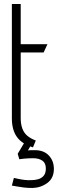

<svg xmlns="http://www.w3.org/2000/svg" viewBox="-20 -720 288 955"><path d="M145 -17H105L68 45L76 72Q89 70 101 69Q113 68 124 67.5Q135 67 145 67Q173 67 190.5 79Q208 91 208 118Q208 142 197 154.5Q186 167 169.5 171.5Q153 176 137 176Q120 177 103 175Q86 173 72.5 170Q59 167 49 165L39 203Q46 204 61.5 207Q77 210 97.5 212.5Q118 215 141 215Q183 214 215.5 190Q248 166 248 120Q248 79 221.5 52Q195 25 146 27Q140 27 134 27Q128 27 119 28ZM83 -132V-459H197L216 -500H83V-700H39V-132Q39 -74 64 -39Q89 -4 144 13L158 -21Q132 -31 115.5 -45Q99 -59 91 -81Q83 -103 83 -132Z"/></svg>

Font: Advent Pro Light
Style: Regular
Weight: 300
Version: Version 3.000